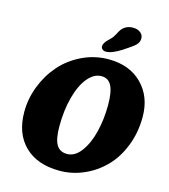

<svg xmlns="http://www.w3.org/2000/svg" viewBox="-137 -1057 1043 1188"><g transform="rotate(15 384.0 -463.5)"><path d="M540.5 -801.3Q480 -762.7 441.9 -762.7Q427.7 -762.7 418.7 -771.2Q409.7 -779.8 411.1 -792Q411.6 -801.3 418.2 -811.8Q424.8 -822.3 430.4 -827.9Q436 -833.5 452.1 -849.6Q465.8 -862.8 477.8 -886.2Q489.7 -909.7 495.6 -916.5Q522.5 -949.7 567.4 -949.7Q598.1 -949.7 616.9 -933.6Q635.7 -917.5 633.3 -893.1Q631.8 -871.1 614.3 -854.5Q598.6 -838.9 540.5 -801.3ZM51.3 -272.5Q51.3 -357.9 83 -439.2Q114.7 -520.5 169.7 -583Q224.6 -645.5 304.2 -683.6Q383.8 -721.7 473.1 -721.7Q606.9 -721.7 687 -641.1Q767.1 -560.5 767.1 -430.7Q767.1 -330.1 732.9 -243.7Q698.7 -157.2 641.6 -99.4Q584.5 -41.5 510 -9Q435.5 23.4 355.5 23.4Q212.4 23.4 131.8 -55.4Q51.3 -134.3 51.3 -272.5ZM373.5 -88.9Q423.8 -88.9 462.9 -141.6Q502 -194.3 521.7 -275.4Q541.5 -356.4 541.5 -447.3Q541.5 -530.8 521 -570.1Q500.5 -609.4 457 -609.4Q409.2 -609.4 369.6 -562.3Q330.1 -515.1 307.1 -430.7Q284.2 -346.2 284.2 -242.2Q284.2 -160.6 305.9 -124.8Q327.6 -88.9 373.5 -88.9Z"/></g></svg>

Font: Cooper* ExtraBold
Style: Italic
Weight: 800
Italic angle: -7°
Designer: Owen Earl
Foundry: indestructible type*
Version: Version 0.001